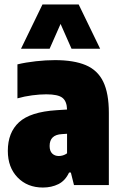

<svg xmlns="http://www.w3.org/2000/svg" viewBox="-20 -828 544 859"><path d="M172 11Q102.5 11 58.8 -34Q15 -79 15 -153Q15 -235 65.2 -281.2Q115.5 -327.5 233 -335L280 -338Q279 -375 259.2 -390.5Q239.5 -406 187 -406Q158 -406 123.8 -401.5Q89.5 -397 58 -388V-540Q95.5 -549 140.5 -554Q185.5 -559 226 -559Q310.5 -559 363.8 -536.5Q417 -514 442 -462.2Q467 -410.5 467 -323V0H311L297 -56H289Q272 -19.5 241.2 -4.2Q210.5 11 172 11ZM202 -175Q202 -152.5 213.5 -141.2Q225 -130 243 -130Q252 -130 261.5 -132.8Q271 -135.5 280 -142V-229.5L257 -228Q202 -225 202 -175ZM74 -610 170 -808H332L428 -610H300L251 -721L202 -610Z"/></svg>

Font: Encode Sans Cnd Black
Style: Regular
Weight: 900
Width: 3
Designer: Multiple Designers
Foundry: Impallari Type
Version: Version 3.002; ttfautohint (v1.8.3) -l 8 -r 50 -G 200 -x 14 